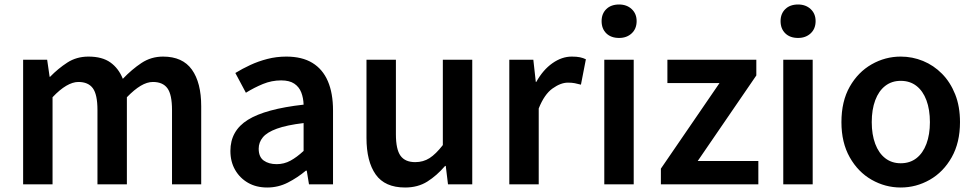

<svg xmlns="http://www.w3.org/2000/svg" viewBox="-20 -821 4341 855"><path d="M83 0V-555H190L201 -479H203Q239 -516 280 -542.5Q321 -569 374 -569Q435 -569 471.5 -543Q508 -517 527 -470Q567 -512 610 -540.5Q653 -569 706 -569Q793 -569 834.5 -511Q876 -453 876 -348V0H746V-331Q746 -400 725.5 -428Q705 -456 661 -456Q635 -456 606.5 -439Q578 -422 545 -388V0H414V-331Q414 -400 393.5 -428Q373 -456 329 -456Q304 -456 275 -439Q246 -422 214 -388V0Z M1170 14Q1121 14 1084.5 -7Q1048 -28 1027 -64.5Q1006 -101 1006 -149Q1006 -239 1084 -287.5Q1162 -336 1332 -355Q1331 -385 1321.5 -409.5Q1312 -434 1290.5 -448.5Q1269 -463 1232 -463Q1190 -463 1151 -447Q1112 -431 1075 -408L1028 -496Q1059 -515 1094.5 -531.5Q1130 -548 1170.5 -558.5Q1211 -569 1255 -569Q1325 -569 1371 -541Q1417 -513 1440 -459.5Q1463 -406 1463 -329V0H1356L1346 -61H1342Q1305 -30 1262 -8Q1219 14 1170 14ZM1212 -90Q1245 -90 1273.5 -105.5Q1302 -121 1332 -149V-273Q1257 -264 1213 -248Q1169 -232 1150.5 -209.5Q1132 -187 1132 -159Q1132 -122 1154.5 -106Q1177 -90 1212 -90Z M1784 14Q1694 14 1653 -44Q1612 -102 1612 -207V-555H1743V-223Q1743 -156 1763.5 -127.5Q1784 -99 1829 -99Q1865 -99 1893 -117Q1921 -135 1952 -175V-555H2083V0H1975L1965 -82H1962Q1925 -39 1883 -12.5Q1841 14 1784 14Z M2248 0V-555H2355L2366 -456H2368Q2398 -510 2440 -539.5Q2482 -569 2526 -569Q2548 -569 2562.5 -566Q2577 -563 2589 -557L2567 -444Q2552 -448 2539.5 -450.5Q2527 -453 2509 -453Q2477 -453 2440.5 -427Q2404 -401 2379 -338V0Z M2671 0V-555H2802V0ZM2737 -652Q2701 -652 2680 -672.5Q2659 -693 2659 -727Q2659 -760 2680 -780.5Q2701 -801 2737 -801Q2771 -801 2793 -780.5Q2815 -760 2815 -727Q2815 -693 2793 -672.5Q2771 -652 2737 -652Z M2923 0V-70L3184 -451H2952V-555H3348V-485L3087 -104H3357V0Z M3468 0V-555H3599V0ZM3534 -652Q3498 -652 3477 -672.5Q3456 -693 3456 -727Q3456 -760 3477 -780.5Q3498 -801 3534 -801Q3568 -801 3590 -780.5Q3612 -760 3612 -727Q3612 -693 3590 -672.5Q3568 -652 3534 -652Z M3991 14Q3922 14 3861.5 -20.5Q3801 -55 3764 -120.5Q3727 -186 3727 -277Q3727 -370 3764 -435Q3801 -500 3861.5 -534.5Q3922 -569 3991 -569Q4043 -569 4090.5 -549.5Q4138 -530 4175 -492.5Q4212 -455 4233.5 -401Q4255 -347 4255 -277Q4255 -186 4218 -120.5Q4181 -55 4120.5 -20.5Q4060 14 3991 14ZM3991 -94Q4032 -94 4061 -116.5Q4090 -139 4105.5 -180.5Q4121 -222 4121 -277Q4121 -333 4105.5 -374.5Q4090 -416 4061 -438.5Q4032 -461 3991 -461Q3951 -461 3922 -438.5Q3893 -416 3877.5 -374.5Q3862 -333 3862 -277Q3862 -222 3877.5 -180.5Q3893 -139 3922 -116.5Q3951 -94 3991 -94Z"/></svg>

Font: Noto Sans HK Thin SemiBold
Style: Regular
Weight: 600
Version: Version 2.004-H2;hotconv 1.0.118;makeotfexe 2.5.65603